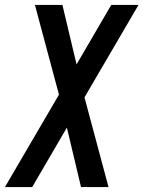

<svg xmlns="http://www.w3.org/2000/svg" viewBox="-35 -755 579 775"><path d="M-15 0 203 -373 106 -735H217L274 -495L414 -735H524L306 -362L403 0H292L235 -240L95 0Z"/></svg>

Font: Iosevka SS04 Semibold Oblique
Style: Regular
Weight: 600
Italic angle: -9°
Monospace: yes
Designer: Belleve Invis
Foundry: Belleve Invis
Version: Version 19.0.0; ttfautohint (v1.8.4)